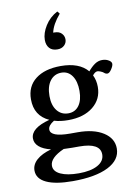

<svg xmlns="http://www.w3.org/2000/svg" viewBox="-109 -862 830 1181"><g transform="rotate(-10 306.0 -272.0)"><path d="M295.9 -564.5Q262.7 -564.5 245.6 -583.7Q228.5 -603 228.5 -634.8Q228.5 -677.2 257.1 -722.9Q285.6 -768.6 334.5 -794.4L347.2 -778.8Q297.4 -720.2 287.1 -670.4H294.4Q324.2 -670.4 339.4 -654.3Q354.5 -638.2 354.5 -617.2Q354.5 -595.2 338.4 -579.8Q322.3 -564.5 295.9 -564.5ZM285.6 -124.5Q235.8 -124.5 197.8 -136.2Q159.7 -112.8 159.7 -87.9Q159.7 -41 282.7 -41H329.1Q429.2 -41 489 -2.7Q548.8 35.6 548.8 98.6Q548.8 169.9 469.5 210Q390.1 250 247.6 250Q140.6 250 83.5 223.1Q26.4 196.3 26.4 145Q26.4 107.4 58.6 78.9Q90.8 50.3 149.4 34.2Q101.1 22.5 76.2 0.7Q51.3 -21 51.3 -50.8Q51.3 -114.7 170.4 -146.5Q81.1 -187 81.1 -290Q81.1 -370.6 138.9 -415.5Q196.8 -460.4 296.4 -460.4Q411.6 -460.4 464.8 -397.5Q486.8 -423.8 508.1 -438.2Q529.3 -452.6 554.2 -452.6Q579.6 -452.6 598.6 -439.5Q611.8 -430.2 611.8 -418.5Q611.8 -405.8 598.1 -385.3Q584.5 -364.7 572.3 -364.7Q561 -364.7 551.8 -373.5Q545.9 -378.9 533.4 -384Q521 -389.2 513.2 -389.2Q499 -389.2 482.9 -369.1Q499.5 -335.9 499.5 -294.4Q499.5 -218.3 441.2 -171.4Q382.8 -124.5 285.6 -124.5ZM293.5 -165.5Q335.9 -165.5 360.1 -198.7Q384.3 -231.9 384.3 -290Q384.3 -349.6 359.9 -384.5Q335.4 -419.4 293.5 -419.4Q249.5 -419.4 223.1 -385Q196.8 -350.6 196.8 -290Q196.8 -232.4 223.1 -199Q249.5 -165.5 293.5 -165.5ZM137.2 134.8Q137.2 169.9 179 189.5Q220.7 209 293 209Q367.7 209 410.9 185.1Q454.1 161.1 454.1 119.1Q454.1 46.9 323.7 46.9H278.8Q251 46.9 226.6 45.4Q137.2 85 137.2 134.8Z"/></g></svg>

Font: Elstob 8pt SemiBold
Style: Regular
Weight: 600
Designer: Peter S. Baker
Version: Version 1.015